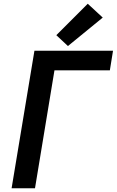

<svg xmlns="http://www.w3.org/2000/svg" viewBox="-20 -1006 624 1026"><path d="M42 0H167L271 -630H567L584 -735H164ZM343 -760 529 -912 449 -986 281 -818Z"/></svg>

Font: Iosevka Sparkle
Style: Bold Italic
Weight: 700
Italic angle: -9°
Designer: Belleve Invis
Foundry: Belleve Invis
Version: Version 4.5.0; ttfautohint (v1.8.3)